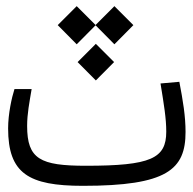

<svg xmlns="http://www.w3.org/2000/svg" viewBox="-20 -600 626 622"><path d="M248.5 2C521.5 2 581.1 -50.8 581.1 -172.4C581.1 -223.6 572.8 -273.4 561 -335L500 -329.6C511.2 -260.3 518.6 -216.8 518.6 -173.3C518.6 -86.4 468.3 -63 258.3 -63C110.4 -63 67.9 -84.5 67.9 -191.9C67.9 -231.9 75.2 -267.6 82.5 -311.5H26.9C18.1 -284.2 6.3 -231.4 6.3 -184.1C6.3 -38.1 72.3 2 248.5 2ZM350.6 -580.1 289.6 -519 228.5 -580.1 167 -518.6 228.5 -456.5 289.6 -518.1 350.6 -456.5 412.1 -518.6ZM290.5 -458 231.4 -398.9 290.5 -339.4 349.6 -398.9Z"/></svg>

Font: Cascadia Code PL Light
Style: Regular
Weight: 300
Monospace: yes
Designer: Aaron Bell
Foundry: Saja Typeworks
Version: Version 2404.023